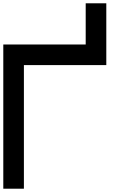

<svg xmlns="http://www.w3.org/2000/svg" viewBox="-20 -1145 790 1165"><path d="M0 -875H500V-1125H625V-750H125V0H0Z"/></svg>

Font: CraftyPE
Style: Regular
Weight: 400
Designer: Erek Butcher
Foundry: Haunted Coop
Version: Version 0.018;April 4, 2024;FontCreator 15.0.0.2962 64-bit